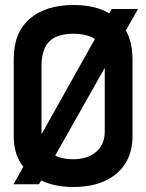

<svg xmlns="http://www.w3.org/2000/svg" viewBox="-20 -737 586 768"><path d="M34 0H136L532 -701H427ZM35 -502V-191Q35 -125 66 -80Q97 -35 151 -12Q205 11 273 11Q347 11 400 -13.5Q453 -38 481.5 -83.5Q510 -129 510 -191V-501Q510 -602 449 -659.5Q388 -717 275 -717Q162 -717 98.5 -661.5Q35 -606 35 -502ZM146 -209V-473Q146 -519 160.5 -547.5Q175 -576 203 -589Q231 -602 273 -602Q318 -602 346 -588.5Q374 -575 386.5 -547Q399 -519 399 -473V-210Q399 -175 383 -150.5Q367 -126 339 -113Q311 -100 272 -100Q234 -100 205.5 -112.5Q177 -125 161.5 -149Q146 -173 146 -209Z"/></svg>

Font: Advent Pro Expanded
Style: Bold
Weight: 700
Width: 7
Designer: VivaRado, Andreas Kalpakidis
Foundry: VivaRado, Andreas Kalpakidis
Version: Version 3.000